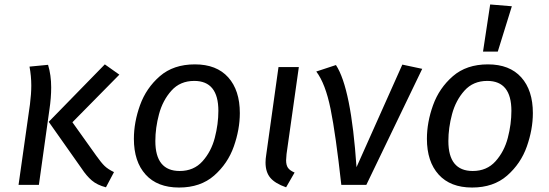

<svg xmlns="http://www.w3.org/2000/svg" viewBox="-20 -827 2456 859"><path d="M346 -72 198 -282 449 -539 514 -493 304 -280 411 -130Q433 -99 448 -84.5Q463 -70 490 -57L454 11Q415 1 391 -19.5Q367 -40 346 -72ZM114 -360Q120 -408 120 -444Q120 -487 112 -529L195 -537Q209 -491 209 -436Q209 -389 201 -336L154 0H63Z M579 -206Q579 -280 606.5 -356.5Q634 -433 695 -486Q756 -539 852 -539Q949 -539 1001 -481Q1053 -423 1053 -321Q1053 -248 1026 -171.5Q999 -95 938 -41.5Q877 12 781 12Q684 12 631.5 -46Q579 -104 579 -206ZM957 -331Q957 -465 849 -465Q786 -465 747 -421.5Q708 -378 691.5 -316.5Q675 -255 675 -196Q675 -62 784 -62Q847 -62 886 -105.5Q925 -149 941 -210.5Q957 -272 957 -331Z M1262 -138Q1260 -116 1260 -110Q1260 -88 1268.5 -76Q1277 -64 1298 -55L1260 11Q1211 -6 1189.5 -31.5Q1168 -57 1168 -100Q1168 -116 1171 -134L1226 -527H1317Z M1575 -79 1780 -538 1869 -519 1619 0H1507Q1482 -226 1459 -339.5Q1436 -453 1395 -507L1483 -536Q1551 -433 1575 -79Z M1890 -206Q1890 -280 1917.5 -356.5Q1945 -433 2006 -486Q2067 -539 2163 -539Q2260 -539 2312 -481Q2364 -423 2364 -321Q2364 -248 2337 -171.5Q2310 -95 2249 -41.5Q2188 12 2092 12Q1995 12 1942.5 -46Q1890 -104 1890 -206ZM2268 -331Q2268 -465 2160 -465Q2097 -465 2058 -421.5Q2019 -378 2002.5 -316.5Q1986 -255 1986 -196Q1986 -62 2095 -62Q2158 -62 2197 -105.5Q2236 -149 2252 -210.5Q2268 -272 2268 -331ZM2270 -799 2207 -596H2141L2173 -807Z"/></svg>

Font: FiraGO
Style: Italic
Weight: 400
Italic angle: -8°
Designer: bBox Type GmbH
Foundry: bBox Type GmbH
Version: Version 1.001